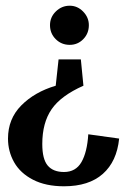

<svg xmlns="http://www.w3.org/2000/svg" viewBox="-20 -513 462 672"><path d="M291 -425Q291 -396 271.5 -376Q252 -356 224 -356Q195 -356 175 -376Q155 -396 155 -425Q155 -453 175.5 -473Q196 -493 224 -493Q251 -493 271 -472.5Q291 -452 291 -425ZM204 139Q140 139 95.5 116Q51 93 29.5 55Q8 17 8 -28Q8 -97 54.5 -144Q101 -191 175 -213L185 -305H263L272 -213Q193 -178 160.5 -130.5Q128 -83 128 -9Q128 44 147 66.5Q166 89 204 89Q245 89 265 54.5Q285 20 289 -43L397 -28Q389 52 340 95.5Q291 139 204 139Z"/></svg>

Font: Arya
Style: Bold
Weight: 700
Designer: Eduardo Rodriguez Tunni, Modular Infotech
Foundry: Eduardo Rodriguez Tunni, Modular Infotech
Version: Version 1.002